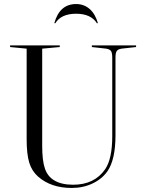

<svg xmlns="http://www.w3.org/2000/svg" viewBox="-20 -915 705 951"><path d="M536 -240V-629Q536 -653 530 -662Q524 -671 506 -674L435 -682V-690H654V-682L582 -674Q564 -671 558 -662Q552 -653 552 -629V-245Q552 -126 513 -68Q486 -29 439 -6.5Q392 16 335 16Q233 16 169 -40Q138 -67 125 -109Q112 -151 112 -225V-674L30 -682V-690H276V-682L189 -674V-192Q189 -119 202.5 -80Q216 -41 248 -22Q284 0 342 0Q448 0 501 -77Q536 -129 536 -240ZM357 -895Q396 -895 424 -870.5Q452 -846 465 -800H460Q430 -847 357 -847Q283 -847 254 -800H249Q275 -895 357 -895Z"/></svg>

Font: Libre Caslon Display
Style: Regular
Weight: 400
Designer: Pablo Impallari, Rodrigo Fuenzalida
Foundry: Pablo Impallari, Rodrigo Fuenzalida
Version: Version 1.002